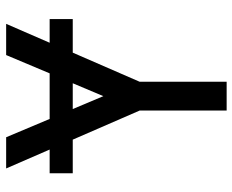

<svg xmlns="http://www.w3.org/2000/svg" viewBox="-88 -688 775 640"><g transform="rotate(-90 300.0 -367.5)"><path d="M252 0V-290L155 -513H43V-590H122L59 -735H163L224 -590H376L437 -735H541L478 -590H557V-513H445L348 -290V0ZM300 -411 343 -513H257Z"/></g></svg>

Font: Iosevka Custom Medium Extended
Style: Regular
Weight: 500
Width: 7
Monospace: yes
Designer: Belleve Invis
Foundry: Belleve Invis
Version: Version 11.2.4; ttfautohint (v1.8.4)